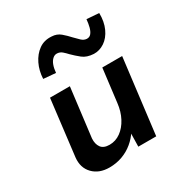

<svg xmlns="http://www.w3.org/2000/svg" viewBox="-164 -799 888 938"><g transform="rotate(-30 280.5 -330.0)"><path d="M185 18Q127 18 93 -17Q59 -52 65 -108L103 -423H215L181 -148Q179 -117 193 -97.5Q207 -78 241 -78Q275 -78 303.5 -98.5Q332 -119 351 -155Q370 -191 375 -236L398 -423H510L458 0H357L359 -94L363 -79Q346 -52 319 -29.5Q292 -7 258 5.5Q224 18 185 18ZM396 -501Q357 -503 334 -521.5Q311 -540 292 -559Q280 -572 268.5 -582Q257 -592 241 -593Q227 -594 215.5 -583.5Q204 -573 197.5 -555Q191 -537 189 -513L120 -519Q122 -564 140 -601Q158 -638 188 -659.5Q218 -681 259 -678Q288 -677 308.5 -659.5Q329 -642 346 -623Q361 -607 374 -595Q387 -583 402 -582Q418 -581 427.5 -592.5Q437 -604 442 -623.5Q447 -643 449 -666L518 -661Q519 -612 502 -575Q485 -538 456.5 -519Q428 -500 396 -501Z"/></g></svg>

Font: Josefin Sans Thin SemiBold
Style: Italic
Weight: 600
Italic angle: -7°
Version: Version 2.000